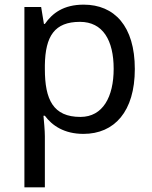

<svg xmlns="http://www.w3.org/2000/svg" viewBox="-20 -566 655 826"><path d="M340 -546C253 -546 205 -509 173 -463H169L157 -536H85V240H173V20C173 -5 169 -45 167 -68H173C204 -26 256 10 339 10C472 10 560 -86 560 -269C560 -454 472 -546 340 -546ZM324 -472C423 -472 469 -392 469 -270C469 -150 423 -63 326 -63C209 -63 173 -137 173 -269V-286C175 -411 215 -472 324 -472Z"/></svg>

Font: Noto Sans Newa
Style: Regular
Weight: 400
Designer: Monotype Design Team
Foundry: Monotype Imaging Inc.
Version: Version 2.007